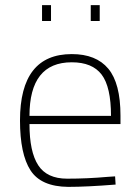

<svg xmlns="http://www.w3.org/2000/svg" viewBox="-20 -720 542 749"><path d="M399 -30 429 -32 431 0Q319 9 246 9Q140 8 99 -55.5Q58 -119 58 -250Q58 -509 260 -509Q355 -509 402.5 -452Q450 -395 450 -269V-236H95Q95 -128 129 -75.5Q163 -23 242 -23Q321 -23 399 -30ZM95 -268H413Q413 -381 376.5 -429Q340 -477 260 -477Q95 -477 95 -268ZM144 -638V-700H179V-638ZM334 -638V-700H369V-638Z"/></svg>

Font: Titillium Web[RUS by Daymarius]
Style: Regular
Weight: 200
Designer: Cyrillization by Daymarius
Foundry: Cyrillization by Daymarius
Version: Version 1.002 September 11, 2018